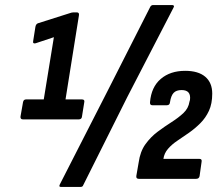

<svg xmlns="http://www.w3.org/2000/svg" viewBox="-20 -707 887 759"><path d="M71 -235Q60 -235 61 -246L71 -303Q73 -314 83 -314H153L193 -560L121 -536Q109 -533 111 -544L120 -601Q122 -612 130 -615L256 -655Q264 -658 270 -658H284Q294 -658 292 -646L239 -314H304Q316 -314 313 -302L304 -246Q303 -235 291 -235ZM221 32Q211 32 217 21L405 -347L574 -680Q578 -687 585 -687H661Q665 -687 667 -684.5Q669 -682 666 -677L483 -323L309 25Q307 32 298 32ZM529 0Q517 0 519 -12L528 -64Q534 -108 555 -137Q576 -166 603.5 -186.5Q631 -207 658.5 -224.5Q686 -242 705.5 -260.5Q725 -279 729 -305L731 -312Q736 -351 698 -351Q677 -351 666.5 -340Q656 -329 652 -303Q651 -291 640 -291H582Q572 -291 573 -303Q578 -363 615.5 -395Q653 -427 712 -427Q764 -427 791.5 -403.5Q819 -380 819 -337Q819 -297 806 -269Q793 -241 772 -220Q751 -199 727.5 -182.5Q704 -166 681.5 -151Q659 -136 644 -118.5Q629 -101 626 -79H768Q779 -79 777 -68L769 -11Q767 0 755 0Z"/></svg>

Font: Sofia Sans Condensed
Style: Bold Italic
Weight: 700
Italic angle: -9°
Version: Version 4.100